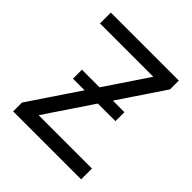

<svg xmlns="http://www.w3.org/2000/svg" viewBox="-191 -842 977 977"><g transform="rotate(45 297.5 -353.5)"><path d="M54.7 -63.5 434.6 -628.9H50.8V-707H540V-643.6L160.2 -78.1H543.9V0H54.7ZM152.3 -397.5H458V-333H152.3Z"/></g></svg>

Font: WEMIX Pretendard Variable
Style: Regular
Weight: 400
Designer: Base glyphs from Inter by Rasmus Andersson; Hangeul glyphs from Noto Sans CJK(Source Han Sans) by Jang Soo-young and Kan
Foundry: Kil Hyung-jin
Version: Version 1.000;Glyphs 3.2 (3208)